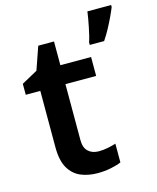

<svg xmlns="http://www.w3.org/2000/svg" viewBox="-115 -840 762 930"><g transform="rotate(-15 266.0 -375.0)"><path d="M291 -91Q315 -91 337 -95.5Q359 -100 378 -106V-12Q358 -3 326 3.5Q294 10 259 10Q213 10 175.5 -5.5Q138 -21 115.5 -59Q93 -97 93 -165V-447H20V-502L100 -546L140 -661H219V-542H373V-447H219V-166Q219 -128 239 -109.5Q259 -91 291 -91ZM532 -750Q524 -730 512 -704.5Q500 -679 485.5 -652Q471 -625 454 -600H382V-613Q387 -627 391.5 -646Q396 -665 400 -685Q404 -705 407.5 -724.5Q411 -744 413 -760H532Z"/></g></svg>

Font: Noto Sans Armenian SemiBold
Style: Regular
Weight: 600
Designer: Monotype Design Team
Foundry: Monotype Imaging Inc.
Version: Version 2.007